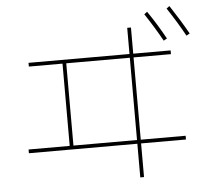

<svg xmlns="http://www.w3.org/2000/svg" viewBox="-59 -910 1118 1023"><g transform="rotate(-5 500.0 -398.0)"><path d="M747 -814 763 -826Q812 -755 856 -675L838 -665Q798 -737 747 -814ZM868 -834 884 -846Q938 -764 979 -691L961 -681Q921 -754 868 -834ZM910 -150V-130H670V50H650V-130H70V-150H290V-590H110V-610H650V-750H670V-610H870V-590H670V-150ZM310 -150H650V-590H310Z"/></g></svg>

Font: M PLUS 1p Thin
Style: Regular
Weight: 250
Version: Version 1.062